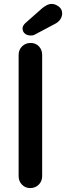

<svg xmlns="http://www.w3.org/2000/svg" viewBox="-20 -959 337 979"><path d="M195 -61Q195 -35 177.5 -17.5Q160 0 134 0Q109 0 92 -17.5Q75 -35 75 -61V-679Q75 -705 92.5 -722.5Q110 -740 136 -740Q162 -740 178.5 -722.5Q195 -705 195 -679ZM137 -778Q118 -778 106.5 -788Q95 -798 95 -814Q95 -821 98.5 -827.5Q102 -834 109 -841L195 -917Q206 -926 218.5 -932.5Q231 -939 244 -939Q261 -939 279 -926Q297 -913 297 -890Q297 -875 287.5 -860.5Q278 -846 260 -837L160 -784Q154 -780 148 -779Q142 -778 137 -778Z"/></svg>

Font: zvoove
Style: Bold
Weight: 700
Designer: Vernon Adams (Nunito) & Andrew Paglinawan (Quicksand)
Foundry: zvoove
Version: Version 3.006